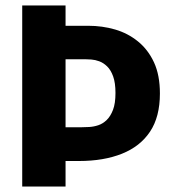

<svg xmlns="http://www.w3.org/2000/svg" viewBox="-20 -680 628 700"><path d="M178 -93V-216H275Q288 -216 305 -217Q322 -218 338.5 -223.5Q355 -229 369 -242.5Q383 -256 392 -279.5Q401 -303 401 -341Q401 -378 392.5 -401.5Q384 -425 370.5 -438Q357 -451 342 -456.5Q327 -462 313 -463Q299 -464 290 -464H178V-586H302Q353 -586 399.5 -572.5Q446 -559 483 -529Q520 -499 541.5 -452.5Q563 -406 563 -339Q563 -254 527 -200Q491 -146 424.5 -119.5Q358 -93 268 -93ZM61 0V-660H219V0Z"/></svg>

Font: Bricolage Grotesque 96pt ExtraBold SemiCondensed ExtraBold
Style: Regular
Weight: 800
Width: 4
Version: Version 1.001;gftools[0.9.33.dev8+g029e19f]